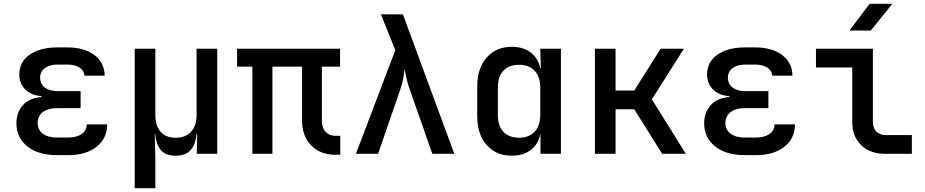

<svg xmlns="http://www.w3.org/2000/svg" viewBox="-20 -805 4840 1005"><path d="M337 7H278Q181 7 123.5 -38.5Q66 -84 66 -159Q66 -218 101 -255.5Q136 -293 197 -297V-302Q145 -305 113 -336Q81 -367 81 -414Q81 -481 135.5 -519Q190 -557 282 -557H331Q421 -557 474 -517Q527 -477 528 -409H422Q420 -436 396 -451.5Q372 -467 331 -467H282Q240 -467 215 -448.5Q190 -430 190 -398Q190 -366 214.5 -347Q239 -328 282 -328H402V-239H278Q231 -239 204 -218Q177 -197 177 -161Q177 -126 204 -105.5Q231 -85 278 -85H337Q381 -85 407.5 -103.5Q434 -122 434 -154H541Q541 -80 485.5 -36.5Q430 7 337 7Z M685 180V-550H793V-203Q793 -147 820.5 -115.5Q848 -84 900 -84Q951 -84 980 -115.5Q1009 -147 1009 -203V-550H1117V0H1010L1012 -105H1009Q1005 -52 979 -21Q953 10 899 10Q845 10 820.5 -21Q796 -52 792 -105H790L793 23V180Z M1736 5Q1656 5 1608.5 -44Q1561 -93 1561 -176V-456H1406V0H1301V-456H1221V-550H1760V-456H1665V-173Q1665 -135 1684.5 -114.5Q1704 -94 1737 -94H1761V5Z M1843 0 2049 -542 1974 -730H2089L2358 0H2243L2124 -339Q2113 -370 2107 -398.5Q2101 -427 2097 -444Q2096 -427 2091.5 -398.5Q2087 -370 2076 -339L1959 0Z M2659 10Q2577 10 2527.5 -46Q2478 -102 2478 -197V-352Q2478 -448 2527.5 -504Q2577 -560 2659 -560Q2718 -560 2757.5 -530.5Q2797 -501 2808 -448H2811L2808 -550H2916V0H2809V-102H2808Q2797 -49 2757.5 -19.5Q2718 10 2659 10ZM2697 -84Q2749 -84 2778.5 -115.5Q2808 -147 2808 -205V-346Q2808 -403 2778.5 -434.5Q2749 -466 2697 -466Q2645 -466 2615.5 -435.5Q2586 -405 2586 -347V-203Q2586 -145 2615.5 -114.5Q2645 -84 2697 -84Z M3094 0V-550H3202V-331H3300L3438 -550H3560L3392 -285L3570 0H3446L3300 -233H3202V0Z M3937 7H3878Q3781 7 3723.5 -38.5Q3666 -84 3666 -159Q3666 -218 3701 -255.5Q3736 -293 3797 -297V-302Q3745 -305 3713 -336Q3681 -367 3681 -414Q3681 -481 3735.5 -519Q3790 -557 3882 -557H3931Q4021 -557 4074 -517Q4127 -477 4128 -409H4022Q4020 -436 3996 -451.5Q3972 -467 3931 -467H3882Q3840 -467 3815 -448.5Q3790 -430 3790 -398Q3790 -366 3814.5 -347Q3839 -328 3882 -328H4002V-239H3878Q3831 -239 3804 -218Q3777 -197 3777 -161Q3777 -126 3804 -105.5Q3831 -85 3878 -85H3937Q3981 -85 4007.5 -103.5Q4034 -122 4034 -154H4141Q4141 -80 4085.5 -36.5Q4030 7 3937 7Z M4611 0Q4534 0 4487.5 -45.5Q4441 -91 4441 -167V-452H4251V-550H4549V-167Q4549 -135 4567 -116.5Q4585 -98 4616 -98H4753V0ZM4426 -645 4532 -785H4651L4538 -645Z"/></svg>

Font: JetBrains Mono SemiBold
Style: Regular
Weight: 472
Monospace: yes
Designer: Philipp Nurullin, Konstantin Bulenkov
Foundry: JetBrains
Version: Version 2.305; ttfautohint (v1.8.4.7-5d5b)